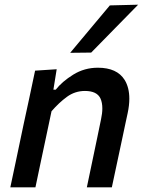

<svg xmlns="http://www.w3.org/2000/svg" viewBox="-20 -798 615 818"><path d="M24 0Q35.5 -54.5 46.5 -106Q57.5 -157 70 -218L80.5 -268Q91.5 -318 104 -376.5Q116 -434.5 129.5 -497L221.5 -503L207.5 -416H217.5Q244.5 -450.5 292 -480Q339.5 -509.5 397 -509.5Q478.5 -509.5 511 -457.5Q531 -425 531 -377.5Q531 -349.5 524 -316.5Q519.5 -295.5 514.2 -271Q509 -246.5 503 -218Q490 -156.5 479 -105.5Q468 -54.5 456.5 0H350Q361.5 -55 372 -105Q382.5 -155 394.5 -212.5L410.5 -290Q416 -315.5 416 -336Q416 -361 408 -378.5Q393 -410.5 342 -410.5Q299.5 -410.5 265.2 -385.5Q231 -360.5 199.5 -324L176 -213Q163.5 -155 153 -104.8Q142.5 -54.5 131 0ZM279 -573Q322 -624.5 363.8 -674.5Q405.5 -724.5 448 -775L568.5 -778Q517.5 -725.5 467.5 -675Q417.5 -624 368.5 -574Z"/></svg>

Font: Heraclito Medium
Style: Italic
Weight: 500
Italic angle: -12°
Designer: Kostas Bartsokas (font) & Cristiano Sobral (main changes)
Foundry: Kostas Bartsokas (font) & Cristiano Sobral (main changes)
Version: Version 1.00;July 8, 2020;FontCreator 13.0.0.2655 64-bit